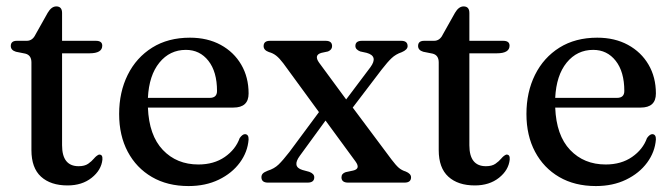

<svg xmlns="http://www.w3.org/2000/svg" viewBox="-20 -584 2149 614"><path d="M61 -412.5 31 -418.5Q14.5 -423.5 14.5 -437Q14.5 -453.5 34 -453.5H65.5Q84 -453.5 93.5 -473.5L132.5 -543Q144.5 -563.5 160 -563.5Q178.5 -563.5 178.5 -542.5V-453.5H286.5Q307 -453.5 307 -438Q307 -413.5 266 -413.5H178.5V-119.5Q178.5 -52.5 231.5 -52.5Q250.5 -52.5 261.8 -60.2Q273 -68 280.5 -77Q288 -86 296 -89.5Q309 -91 307.5 -73.5Q304 -40 273.2 -15.5Q242.5 9 196 9Q142 9 111.2 -19Q80.5 -47 80.5 -104V-384.5Q80.5 -407.5 61 -412.5Z M775 -285Q775 -240 726.5 -240H453Q456.5 -151 500.8 -104.5Q545 -58 614.5 -58Q664 -58 698.8 -82Q733.5 -106 746.5 -142.5Q755.5 -155 763.5 -155Q775.5 -154.5 775 -138Q772 -98 747 -64Q722 -30 679.8 -9.5Q637.5 11 583 11Q515.5 11 465.8 -18Q416 -47 388.5 -98.8Q361 -150.5 361 -219.5Q361 -289.5 388.5 -344.8Q416 -400 466.8 -431.8Q517.5 -463.5 587.5 -463.5Q643.5 -463.5 685.8 -440.5Q728 -417.5 751.5 -377.2Q775 -337 775 -285ZM574.5 -424.5Q523 -424.5 489.8 -383.8Q456.5 -343 453 -271H650.5Q674 -271 674 -293Q674 -354.5 646.5 -389.5Q619 -424.5 574.5 -424.5Z M1000.5 -383.5 1087 -266 1164.5 -369Q1190.5 -404.5 1152.5 -415L1132 -419.5Q1116.5 -425.5 1116.5 -437Q1116.5 -453.5 1137.5 -453.5H1263Q1283.5 -453.5 1283.5 -436.5Q1283.5 -425 1264.5 -417Q1245.5 -410.5 1232.5 -398.2Q1219.5 -386 1200.5 -361.5L1108 -240L1232 -74Q1246 -55.5 1255.2 -47.5Q1264.5 -39.5 1277.5 -35.5Q1294.5 -28.5 1294.5 -17Q1294.5 0 1273.5 0H1093.5Q1072 0 1072 -17Q1072 -29 1085.5 -33.5L1109 -38.5Q1134 -44 1117 -67.5L1021 -198.5L939 -86Q913 -51 947 -40.5L969 -34.5Q985 -28.5 985 -17Q985 0 963.5 0H837Q816 0 816 -17.5Q816 -24 820.2 -28.8Q824.5 -33.5 836 -38Q857 -44.5 870.8 -57.8Q884.5 -71 905.5 -98L1000 -225.5L886 -381.5Q873.5 -398 863.2 -406Q853 -414 840 -417.5Q823 -423.5 823 -436.5Q823 -453.5 843.5 -453.5H1021.5Q1042 -453.5 1042 -436.5Q1042 -425 1029 -419.5L1008 -415Q983 -408 1000.5 -383.5Z M1363.5 -412.5 1333.5 -418.5Q1317 -423.5 1317 -437Q1317 -453.5 1336.5 -453.5H1368Q1386.5 -453.5 1396 -473.5L1435 -543Q1447 -563.5 1462.5 -563.5Q1481 -563.5 1481 -542.5V-453.5H1589Q1609.5 -453.5 1609.5 -438Q1609.5 -413.5 1568.5 -413.5H1481V-119.5Q1481 -52.5 1534 -52.5Q1553 -52.5 1564.2 -60.2Q1575.5 -68 1583 -77Q1590.5 -86 1598.5 -89.5Q1611.5 -91 1610 -73.5Q1606.5 -40 1575.8 -15.5Q1545 9 1498.5 9Q1444.5 9 1413.8 -19Q1383 -47 1383 -104V-384.5Q1383 -407.5 1363.5 -412.5Z M2077.5 -285Q2077.5 -240 2029 -240H1755.5Q1759 -151 1803.2 -104.5Q1847.5 -58 1917 -58Q1966.5 -58 2001.2 -82Q2036 -106 2049 -142.5Q2058 -155 2066 -155Q2078 -154.5 2077.5 -138Q2074.5 -98 2049.5 -64Q2024.5 -30 1982.2 -9.5Q1940 11 1885.5 11Q1818 11 1768.2 -18Q1718.5 -47 1691 -98.8Q1663.5 -150.5 1663.5 -219.5Q1663.5 -289.5 1691 -344.8Q1718.5 -400 1769.2 -431.8Q1820 -463.5 1890 -463.5Q1946 -463.5 1988.2 -440.5Q2030.5 -417.5 2054 -377.2Q2077.5 -337 2077.5 -285ZM1877 -424.5Q1825.5 -424.5 1792.2 -383.8Q1759 -343 1755.5 -271H1953Q1976.5 -271 1976.5 -293Q1976.5 -354.5 1949 -389.5Q1921.5 -424.5 1877 -424.5Z"/></svg>

Font: Fraunces 72pt S050
Style: Regular
Weight: 400
Version: Version 1.000; ttfautohint (v1.8.3)